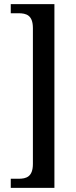

<svg xmlns="http://www.w3.org/2000/svg" viewBox="-20 -780 369 928"><path d="M32 128H243V-760H32V-716H69C107 -716 139 -707 139 -644V12C139 75 107 84 69 84H32Z"/></svg>

Font: Noto Serif Condensed Medium
Style: Regular
Weight: 500
Width: 3
Designer: Monotype Design Team
Foundry: Monotype Imaging Inc.
Version: Version 2.015